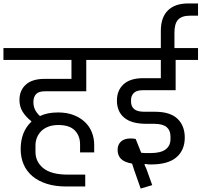

<svg xmlns="http://www.w3.org/2000/svg" viewBox="-40 -977 1170 1115"><path d="M345 106Q280 106 230.5 90Q181 74 147.5 45.5Q114 17 97 -23Q80 -63 80 -111Q80 -161 95.5 -201Q111 -241 142 -270V-273Q110 -298 91.5 -328Q73 -358 73 -396Q73 -452 110 -485.5Q147 -519 219 -519H375V-629H-20V-698H585V-629H461V-447H222Q184 -447 169 -430Q154 -413 154 -385Q154 -361 162.5 -342Q171 -323 192 -303Q235 -324 297 -324Q348 -324 387 -309Q426 -294 453 -268.5Q480 -243 493.5 -208.5Q507 -174 507 -136V-92H425V-138Q425 -188 394.5 -219.5Q364 -251 298 -251Q266 -251 241 -241.5Q216 -232 199.5 -215.5Q183 -199 174.5 -177.5Q166 -156 166 -132V-95Q166 -37 212 0Q258 37 354 37H455V106Z M740 13 727 -27Q681 -35 662 -55Q643 -75 643 -106Q643 -137 662.5 -155Q682 -173 719 -173Q734 -173 748 -170L780 -90Q795 -88 808.5 -88Q822 -88 833 -88Q894 -88 922 -109.5Q950 -131 950 -169V-185Q950 -220 927.5 -239Q905 -258 855 -258H809Q724 -258 681.5 -293.5Q639 -329 639 -393Q639 -452 677.5 -487.5Q716 -523 792 -523H894V-629H550V-698H894V-797Q894 -876 935 -916.5Q976 -957 1053 -957H1110V-886H1064Q1016 -886 994.5 -863Q973 -840 973 -787V-698H1110V-629H980V-453H788Q753 -453 737 -437Q721 -421 721 -396V-387Q721 -359 739 -343.5Q757 -328 799 -328H860Q948 -328 990.5 -287.5Q1033 -247 1033 -178Q1033 -105 984.5 -63.5Q936 -22 838 -22Q829 -22 821 -22.5Q813 -23 802 -25L799 -21L811 6L844 98L777 118Z"/></svg>

Font: IBM Plex Sans Devanagari Text
Style: Regular
Weight: 450
Designer: Mike Abbink, Paul van der Laan, Pieter van Rosmalen, Erin McLaughlin
Foundry: Bold Monday
Version: Version 1.1